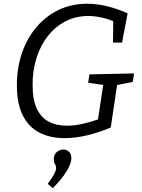

<svg xmlns="http://www.w3.org/2000/svg" viewBox="-20 -727 759 1023"><path d="M324 9Q247.6 9 190.4 -20.2Q133.2 -49.3 101.6 -111.8Q69.9 -174.4 69.9 -273.7Q69.9 -364.7 96.7 -443.5Q123.6 -522.4 173.4 -581.5Q223.2 -640.7 291.9 -673.9Q360.6 -707.1 444.3 -707.1Q495.9 -707.1 550 -694Q604 -681 660 -655.7L630.3 -499.9H582.1L583.4 -622.9L596.8 -608.5Q558.1 -625.8 520.7 -633.8Q483.2 -641.8 450 -641.8Q384 -641.8 329.6 -613.8Q275.1 -585.8 235.5 -535.7Q195.9 -485.5 174.7 -418.8Q153.6 -352 153.6 -274.4Q153.6 -196.4 175.9 -148.7Q198.2 -100.9 239.1 -79.1Q280.1 -57.2 336.3 -57.2Q375.9 -57.2 419.6 -66.9Q463.2 -76.6 511.8 -93.9L499.4 -73.1L532 -288.3L544.4 -272.6L449.8 -285.9L456.5 -330.8L694.3 -335.8L687.6 -290.6L594 -271.9L606 -288.3L570 -47.3Q502 -19 440.2 -5Q378.3 9 324 9ZM261.5 275.6 234.1 252.8Q258.5 219.8 268.8 200Q279.1 180.2 279.1 168.5Q279.1 156.1 272.8 147.4Q266.5 138.8 266.5 121.4Q266.5 96.3 282.5 83Q298.5 69.6 316.9 69.6Q333.6 69.6 346.8 80.6Q360.1 91.7 360.1 115.7Q360.1 133.4 349.7 157.3Q339.4 181.1 317.8 210.8Q296.3 240.5 261.5 275.6Z"/></svg>

Font: Bitter Thin
Style: Italic
Weight: 100
Italic angle: -9°
Designer: Sol Matas, and Bitter project Authors
Foundry: Sol Matas
Version: Version 2.002